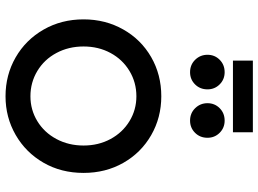

<svg xmlns="http://www.w3.org/2000/svg" viewBox="-140 -782 934 694"><g transform="rotate(90 327.0 -435.0)"><path d="M50 -270Q50 -349 86.5 -413.5Q123 -478 186.5 -514.5Q250 -551 328 -551Q405 -551 468.5 -514.5Q532 -478 568.5 -414Q605 -350 605 -270Q605 -189 568 -125Q531 -61 467.5 -24.5Q404 12 328 12Q251 12 187.5 -24.5Q124 -61 87 -125.5Q50 -190 50 -270ZM328 -78Q377 -78 418 -103Q459 -128 482.5 -172Q506 -216 506 -270Q506 -324 482.5 -367.5Q459 -411 418 -436Q377 -461 328 -461Q278 -461 236.5 -436Q195 -411 171.5 -367.5Q148 -324 148 -270Q148 -216 171.5 -172Q195 -128 236.5 -103Q278 -78 328 -78ZM178 -718Q178 -744 196 -762Q214 -780 241 -780Q267 -780 285 -762Q303 -744 303 -718Q303 -691 285 -673Q267 -655 241 -655Q214 -655 196 -673.5Q178 -692 178 -718ZM199 -882H458V-810H199ZM416 -780Q442 -780 460 -762Q478 -744 478 -718Q478 -691 460 -673Q442 -655 416 -655Q389 -655 371 -673.5Q353 -692 353 -718Q353 -744 371 -762Q389 -780 416 -780Z"/></g></svg>

Font: Eudoxus Sans Medium
Style: Regular
Weight: 500
Designer: Stijn de Vries
Foundry: tokotype
Version: Version 2.005